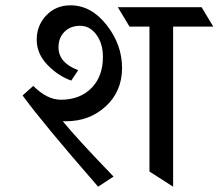

<svg xmlns="http://www.w3.org/2000/svg" viewBox="-20 -702 822 722"><path d="M209 -327Q280 -327 323.5 -370.5Q367 -414 367 -488Q367 -538 342.5 -571.5Q318 -605 281.5 -605Q245 -605 222.5 -582.5Q200 -560 200 -524Q200 -466 274 -438L248 -399Q199 -416 158.5 -458Q118 -500 118 -553Q118 -606 154 -644Q190 -682 245 -682Q323 -682 381 -608Q439 -534 439 -446.5Q439 -359 378 -302.5Q317 -246 228 -246Q222 -246 216 -246Q271 -179 407 -38L349 0Q139 -241 65 -343L105 -379Q157 -327 209 -327ZM631 -602V0L542 -57V-602H467L423 -675H738L782 -602Z"/></svg>

Font: Halant Medium
Style: Regular
Weight: 500
Designer: Hitesh Malaviya (Devanagari), Satya Rajpurohit (Latin)
Foundry: Indian Type Foundry
Version: Version 1.101;PS 1.0;hotconv 1.0.78;makeotf.lib2.5.61930; tt